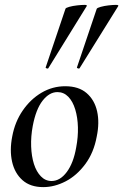

<svg xmlns="http://www.w3.org/2000/svg" viewBox="-20 -752 505 786"><path d="M157 14Q104 14 72 -14.5Q40 -43 29.5 -90Q19 -137 30 -193Q41 -253 73 -299.5Q105 -346 150 -372.5Q195 -399 247 -399Q302 -399 334.5 -371Q367 -343 377.5 -296.5Q388 -250 376 -193Q364 -127 329 -80Q294 -33 248.5 -9.5Q203 14 157 14ZM191 -11Q226 -11 253.5 -48Q281 -85 292 -149Q300 -191 299 -231Q298 -271 288 -304Q278 -337 259.5 -356Q241 -375 215 -375Q182 -375 154.5 -340Q127 -305 114 -236Q106 -193 107.5 -152.5Q109 -112 119 -80.5Q129 -49 147.5 -30Q166 -11 191 -11ZM178 -473Q176 -470 171 -472Q166 -474 167 -476L248 -716Q249 -720 263.5 -724Q278 -728 296 -730Q314 -732 326 -732Q338 -732 335 -727ZM306 -473Q304 -470 299 -472Q294 -474 295 -476L376 -716Q378 -720 392.5 -724Q407 -728 424.5 -730Q442 -732 454.5 -732Q467 -732 464 -727Z"/></svg>

Font: Cormorant Light SemiBold
Style: Italic
Weight: 600
Italic angle: -10°
Version: Version 4.000